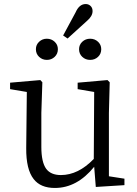

<svg xmlns="http://www.w3.org/2000/svg" viewBox="-20 -918 679 952"><path d="M252 14Q181 14 147 -30Q109 -78 110 -184L113 -462L30 -476V-508L180 -521L190 -510L185 -358V-190Q185 -114 209 -81Q232 -50 282 -50Q368 -50 445 -130L447 -462L365 -476V-508L513 -521L524 -510L520 -358V-44L597 -32V0L455 9L447 -91Q362 14 252 14ZM158 -674Q158 -696 174 -711Q190 -726 212 -726Q235 -726 251 -711Q267 -696 267 -674Q267 -651 251 -636Q235 -621 212.5 -621Q190 -621 174 -636Q158 -651 158 -674ZM427 -621Q404 -621 388 -636Q372 -651 372 -674Q372 -696 388 -711Q404 -726 427 -726Q450 -726 466 -711Q482 -696 482 -674Q482 -651 466 -636Q450 -621 427 -621ZM315 -727 293 -742 355 -857Q373 -898 405 -898Q419 -898 429 -888.5Q439 -879 439 -863Q439 -838 412 -815Z"/></svg>

Font: GenRyuMin TW R
Style: Regular
Weight: 400
Version: Version 1.501;PS 1;hotconv 16.6.51;makeotf.lib2.5.65220